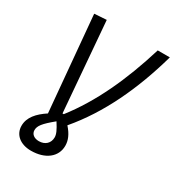

<svg xmlns="http://www.w3.org/2000/svg" viewBox="-216 -824 1069 1174"><g transform="rotate(30 318.5 -236.5)"><path d="M186 225.6C286.6 225.6 353.5 173.3 353.5 94.7C353.5 58.1 339.4 21.5 301.8 -20.5C454.6 -200.2 562.5 -429.7 636.7 -693.4H551.3C475.1 -443.4 377.9 -234.4 248.5 -68.4H239.7L188 -699.2L102.5 -693.4L162.6 -23.9C101.6 16.1 60.1 62 60.1 121.6C60.1 184.1 110.4 225.6 186 225.6ZM142.1 105.5C142.1 75.2 161.1 49.8 231.9 -8.3C260.7 36.1 271.5 61 271.5 82.5C271.5 123.5 242.2 150.9 198.7 150.9C165 150.9 142.1 132.8 142.1 105.5Z"/></g></svg>

Font: Cascadia Mono NF SemiLight
Style: Italic
Weight: 350
Italic angle: -10°
Monospace: yes
Designer: Aaron Bell
Foundry: Saja Typeworks
Version: Version 2404.023